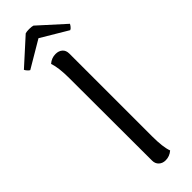

<svg xmlns="http://www.w3.org/2000/svg" viewBox="-322 -877 894 894"><g transform="rotate(-45 125.5 -430.0)"><path d="M97 -33 96 -577Q96 -646 83 -684Q104 -702 130 -702Q151 -702 164 -690.5Q177 -679 177 -658V-114Q177 -41 190 -7Q169 11 143 11Q123 11 110 -1Q97 -13 97 -33ZM277 -754Q275 -749 269 -741.5Q263 -734 257 -732L126 -810L-6 -732Q-11 -734 -17.5 -741.5Q-24 -749 -26 -754L100 -868Q109 -871 125 -871Q142 -871 151 -868Z"/></g></svg>

Font: Arima Madurai
Style: Regular
Weight: 400
Designer: Joana Correia and Natanael Gama
Foundry: NDISCOVER
Version: Version 1.019